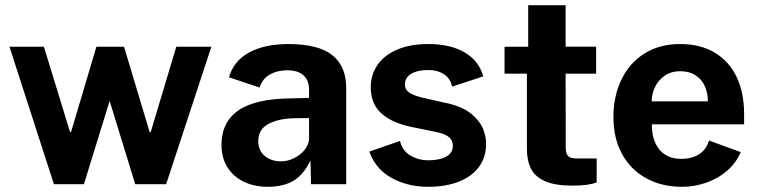

<svg xmlns="http://www.w3.org/2000/svg" viewBox="-20 -709 2926 739"><path d="M619.5 0H500.5L402 -320.5L303 0H187.5L16.5 -529H149L249.5 -201H253.5L351 -529H457.5L556 -200.5H560L658.5 -529H793.5Z M1103 -330.5 1169.5 -332V-363.5Q1169.5 -399.5 1148.2 -419Q1127 -438.5 1084.5 -438.5Q1048 -438.5 1019 -422.5Q990 -406.5 979.5 -372L861.5 -411.5Q879 -474.5 939 -507Q999 -539.5 1088.5 -539.5Q1206 -539.5 1259.2 -496.5Q1312.5 -453.5 1312.5 -372V0H1177L1175 -91.5Q1148.5 -36 1109 -13Q1069.5 10 1011 10Q960 10 919.5 -9Q879 -28 855.8 -64.5Q832.5 -101 832.5 -151Q832.5 -239.5 898.2 -284.5Q964 -329.5 1103 -330.5ZM1061.5 -88Q1088 -88 1113 -100.8Q1138 -113.5 1153.8 -134Q1169.5 -154.5 1169.5 -176.5V-254.5L1115 -254Q1053 -253 1013.5 -232.2Q974 -211.5 974 -166Q974 -130 998.8 -109Q1023.5 -88 1061.5 -88Z M1627.5 -92Q1671.5 -92 1697.2 -106Q1723 -120 1723 -147.5Q1723 -169 1707.5 -181.8Q1692 -194.5 1656 -201.5L1563 -220.5Q1488.5 -236 1447.8 -272.8Q1407 -309.5 1407 -373Q1407 -421 1432.8 -458.8Q1458.5 -496.5 1508.5 -518Q1558.5 -539.5 1629 -539.5Q1713.5 -539.5 1768.8 -507Q1824 -474.5 1840 -415L1720 -375.5Q1714.5 -405.5 1689.8 -422.5Q1665 -439.5 1627.5 -439.5Q1587.5 -439.5 1563 -425Q1538.5 -410.5 1538.5 -383Q1538.5 -363 1558.2 -350.8Q1578 -338.5 1622 -329.5L1708.5 -310Q1763 -296.5 1794.8 -270.2Q1826.5 -244 1838.8 -214.2Q1851 -184.5 1851 -156Q1851 -103.5 1823.2 -66.2Q1795.5 -29 1745.2 -9.5Q1695 10 1628.5 10Q1549.5 10 1487.8 -23.8Q1426 -57.5 1401.5 -125.5L1519.5 -166.5Q1529 -128 1560.2 -110Q1591.5 -92 1627.5 -92Z M2157 -425.5 2157.5 -143.5Q2157.5 -124 2162.5 -114.5Q2167.5 -105 2177.2 -102Q2187 -99 2205 -99H2276.5V-7Q2246.5 5.5 2183.5 5.5Q2116 5.5 2077.5 -11.8Q2039 -29 2023.5 -60.2Q2008 -91.5 2008 -137V-425.5H1922V-529H2013V-689H2157V-529.5H2274.5V-425.5Z M2597.5 -539.5Q2676.5 -539.5 2732 -505.8Q2787.5 -472 2815.8 -411.5Q2844 -351 2844 -271V-230.5H2489Q2488.5 -169 2518.2 -133.2Q2548 -97.5 2601.5 -97.5Q2642 -97.5 2670 -114.8Q2698 -132 2709 -168L2831 -123.5Q2813.5 -82 2778.5 -51.8Q2743.5 -21.5 2698.2 -5.8Q2653 10 2605 10Q2527 10 2467 -23Q2407 -56 2374 -116.8Q2341 -177.5 2341 -258.5Q2341 -338.5 2371.8 -402.5Q2402.5 -466.5 2460.5 -503Q2518.5 -539.5 2597.5 -539.5ZM2704.5 -319Q2704.5 -352 2692.5 -378.2Q2680.5 -404.5 2656.2 -419.8Q2632 -435 2597.5 -435Q2564.5 -435 2539.8 -418.5Q2515 -402 2501.8 -375.5Q2488.5 -349 2488.5 -319Z"/></svg>

Font: 1883 Sans
Style: Bold
Weight: 700
Designer: 1883 Sans project is a fork of Public Sans.
Version: Version 1.009